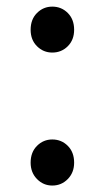

<svg xmlns="http://www.w3.org/2000/svg" viewBox="-20 -550 318 583"><path d="M138.8 -390.4Q111.7 -390.4 92.4 -409.6Q73 -428.8 73 -459.6Q73 -491.3 92.4 -510.6Q111.7 -529.9 138.8 -529.9Q166.5 -529.9 185.8 -510.6Q205.1 -491.3 205.1 -459.6Q205.1 -428.8 185.8 -409.6Q166.5 -390.4 138.8 -390.4ZM138.8 13.4Q111.7 13.4 92.4 -6.3Q73 -26 73 -56.1Q73 -87.9 92.4 -107.2Q111.7 -126.5 138.8 -126.5Q166.5 -126.5 185.8 -107.2Q205.1 -87.9 205.1 -56.1Q205.1 -26 185.8 -6.3Q166.5 13.4 138.8 13.4Z"/></svg>

Font: Noto Sans TC Thin
Style: Regular
Weight: 100
Designer: Ryoko NISHIZUKA 西塚涼子 (kana, bopomofo & ideographs); Paul D. Hunt (Latin, Greek & Cyrillic); Sandoll Communications 산돌커뮤니
Foundry: Adobe
Version: Version 2.004-H2;hotconv 1.0.118;makeotfexe 2.5.65603